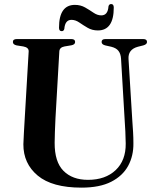

<svg xmlns="http://www.w3.org/2000/svg" viewBox="-20 -888 750 924"><path d="M580.5 -301 562.5 -605.5Q561 -629 550.2 -643Q539.5 -657 515.5 -663L486.5 -669.5Q469 -674 469 -686Q469 -700 487 -700H669.5Q687.5 -700 687.5 -686Q687.5 -674.5 669.5 -669.5L643.5 -663Q595.5 -650 598.5 -604L617 -303.5Q619 -277 620.5 -251.5Q622 -226 622 -199.5Q623 -138.5 596.8 -90Q570.5 -41.5 515 -13.2Q459.5 15 372 15Q231 15 161.5 -43Q92 -101 92.5 -194Q93 -213.5 95 -248.2Q97 -283 99 -317.5L118 -640.5Q119 -659.5 92 -664.5L60 -669.5Q42 -673.5 42 -686Q42 -700 60.5 -700H323.5Q341.5 -700 341.5 -686Q341.5 -673.5 323.5 -670L290.5 -664.5Q266.5 -660 265.5 -640.5L247 -319.5Q245 -283 244.2 -253Q243.5 -223 243 -201Q242.5 -109 285.5 -65.8Q328.5 -22.5 403.5 -22.5Q487 -22.5 536.5 -69.2Q586 -116 585 -197.5Q584.5 -231.5 583.2 -255.8Q582 -280 580.5 -301ZM451 -741.5Q423.5 -741.5 401.8 -754.2Q380 -767 361.5 -779.8Q343 -792.5 324 -792.5Q293 -792.5 289.5 -749Q287 -738 277 -738Q264 -738 264 -754.5Q264 -864.5 340.5 -864.5Q368 -864.5 389.8 -852Q411.5 -839.5 430 -826.8Q448.5 -814 467.5 -814Q499 -814 502 -857Q504.5 -868.5 515 -868.5Q527.5 -868.5 527.5 -851.5Q527.5 -741.5 451 -741.5Z"/></svg>

Font: Fraunces 72pt S000 SemiBold
Style: Regular
Weight: 600
Version: Version 1.000; ttfautohint (v1.8.3)